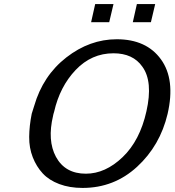

<svg xmlns="http://www.w3.org/2000/svg" viewBox="-20 -905 858 944"><path d="M633 -796 653 -885H743L722 -796ZM428 -796 448 -885H538L517 -796ZM136 -346Q140 -360 148 -384Q191 -533 306 -622.5Q421 -712 554 -712Q700 -712 771.5 -613Q843 -514 804 -345Q767 -189 654 -85Q541 19 386 19Q322 19 271.5 0Q221 -19 190 -52.5Q159 -86 141 -132Q123 -178 123.5 -232Q124 -286 136 -346ZM246 -355Q242 -343 241 -336Q212 -214 255 -134Q300 -51 402 -51Q498 -51 583 -132.5Q668 -214 700 -358Q733 -504 680 -577Q634 -643 538 -643Q430 -643 352 -561Q274 -479 246 -355Z"/></svg>

Font: Coval
Style: Italic
Weight: 400
Foundry: Context Ltd
Version: Version 001.000